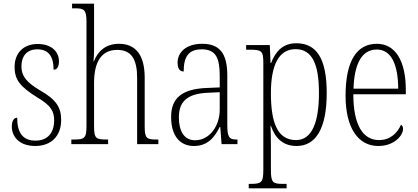

<svg xmlns="http://www.w3.org/2000/svg" viewBox="-20 -780 2262 1039"><path d="M171 10C257 10 311 -44 311 -131C311 -196 286 -240 200 -289C130 -330 96 -364 96 -421C96 -473 122 -513 182 -513C240 -513 270 -478 270 -403C290 -403 299 -420 299 -449C299 -500 259 -542 184 -542C107 -542 59 -493 59 -418C59 -346 91 -310 183 -252C257 -209 273 -176 273 -129C273 -60 237 -19 172 -19C100 -19 73 -66 73 -143C56 -143 44 -128 44 -94C44 -45 80 10 171 10Z M366 0H565V-25H558C499 -25 489 -30 489 -98V-331C489 -451 533 -510 614 -510C693 -510 722 -457 722 -359V0H837V-25H828C772 -25 763 -32 763 -98V-360C763 -485 712 -543 624 -543C547 -543 507 -497 488 -448H486C487 -462 489 -482 489 -500V-760H370V-735H386C435 -735 448 -728 448 -661V-99C448 -31 437 -25 378 -25H366Z M1029 10C1106 10 1142 -39 1169 -93H1172L1179 0H1265V-25H1262C1220 -25 1210 -36 1210 -107V-372C1210 -493 1167 -543 1074 -543C986 -543 941 -496 941 -441C941 -410 952 -393 974 -393C974 -473 1000 -513 1072 -513C1148 -513 1169 -466 1169 -371V-307L1100 -304C968 -299 906 -252 906 -147C906 -41 957 10 1029 10ZM1036 -21C974 -21 948 -74 948 -145C948 -226 988 -273 1104 -278L1169 -281V-186C1169 -98 1114 -21 1036 -21Z M1326 239H1531V215H1512C1457 215 1446 209 1446 140V18C1446 -34 1445 -75 1444 -99H1446C1469 -32 1512 10 1585 10C1686 10 1748 -79 1748 -277C1748 -465 1692 -546 1583 -546C1510 -546 1470 -500 1447 -439H1444L1440 -536H1312V-511H1332C1396 -511 1405 -505 1405 -438V139C1405 209 1393 215 1337 215H1326ZM1582 -22C1479 -22 1446 -121 1446 -276C1446 -423 1486 -514 1579 -514C1668 -514 1706 -436 1706 -277C1706 -118 1668 -22 1582 -22Z M2027 10C2115 10 2161 -48 2161 -82C2161 -95 2156 -102 2150 -105C2131 -62 2094 -22 2031 -22C1945 -22 1892 -102 1892 -270H2176V-294C2176 -450 2120 -543 2019 -543C1911 -543 1850 -451 1850 -262C1850 -88 1918 10 2027 10ZM2135 -300H1893C1897 -431 1936 -512 2019 -512C2100 -512 2134 -426 2135 -300Z"/></svg>

Font: Noto Serif Hebrew Condensed ExtraLight
Style: Regular
Weight: 200
Width: 3
Designer: Monotype Design Team
Foundry: Monotype Imaging Inc.
Version: Version 2.004